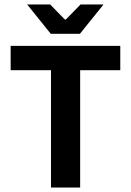

<svg xmlns="http://www.w3.org/2000/svg" viewBox="-20 -846 590 866"><path d="M210 0V-614.5H341.5V0ZM28 -529.5V-639H522.5V-529.5ZM209 -693.5 104 -824V-826H206L272.5 -758H277L343.5 -826H445.5V-824L340.5 -693.5Z"/></svg>

Font: Anek Latin SemiBold
Style: Regular
Weight: 600
Designer: Yesha Goshar
Foundry: Ek Type
Version: Version 1.003